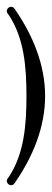

<svg xmlns="http://www.w3.org/2000/svg" viewBox="-20 -283 153 566"><path d="M58 0C58 82 52 173 3 243C1 245 0 248 0 250C0 257 6 263 13 263C17 263 20 261 23 257C76 181 113 93 113 0C113 -93 76 -181 23 -257C20 -261 17 -263 13 -263C6 -263 0 -257 0 -250C0 -248 1 -245 3 -243C52 -173 58 -82 58 0Z"/></svg>

Font: Ekmelos
Style: Regular
Weight: 500
Designer: Thomas Richter (thomas-richter@aon.at)
Version: Version 2.58